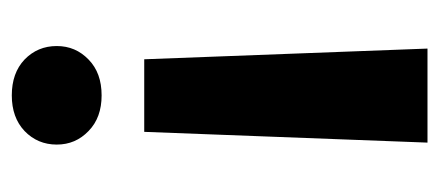

<svg xmlns="http://www.w3.org/2000/svg" viewBox="-234 -344 759 332"><g transform="rotate(-90 146.0 -178.5)"><path d="M231.9 -460.4C231.9 -482.4 224.1 -501 208.5 -516.1C192.9 -530.8 172.4 -538.1 146.5 -538.1C121.1 -538.1 100.6 -530.8 85 -516.1C69.3 -501 61.5 -482.4 61.5 -460.4C61.5 -438.5 69.3 -420.4 85 -405.3C100.6 -390.1 121.1 -382.8 146.5 -382.8C172.4 -382.8 192.9 -390.1 208.5 -405.3C224.1 -420.4 231.9 -438.5 231.9 -460.4ZM227.5 180.7 209 -309.1H83.5L64.9 180.7Z"/></g></svg>

Font: Vazirmatn ExtraBold
Style: Regular
Weight: 800
Designer: Saber Rastikerdar
Foundry: Saber Rastikerdar
Version: Version 33.003